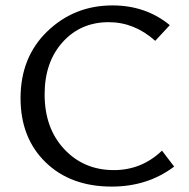

<svg xmlns="http://www.w3.org/2000/svg" viewBox="-20 -684 700 710"><path d="M393 6Q241 6 148.5 -84Q56 -174 56 -321Q56 -473 155.5 -568.5Q255 -664 396 -664Q519 -664 608 -591L554 -533Q477 -602 382 -602Q278 -602 211.5 -528Q145 -454 145 -335Q145 -210 217.5 -132.5Q290 -55 401 -55Q504 -55 579 -127L624 -68Q526 6 393 6Z"/></svg>

Font: EauTestInfant Medium
Style: Regular
Weight: 500
Designer: Christian Thalmann (Catharsis Fonts)
Version: Version 0.001;PS 000.001;hotconv 1.0.88;makeotf.lib2.5.64775